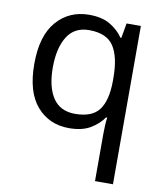

<svg xmlns="http://www.w3.org/2000/svg" viewBox="-87 -617 788 927"><g transform="rotate(10 307.5 -153.0)"><path d="M442 11Q442 -7 443 -31Q444 -55 447 -72H441Q418 -38 377.5 -14Q337 10 273 10Q176 10 115.5 -59.5Q55 -129 55 -267Q55 -405 116.5 -475.5Q178 -546 276 -546Q339 -546 379 -522Q419 -498 443 -463H447L460 -536H530V240H442ZM290 -63Q373 -63 407.5 -108.5Q442 -154 443 -248V-266Q443 -368 409 -420.5Q375 -473 288 -473Q216 -473 181 -416.5Q146 -360 146 -265Q146 -170 181.5 -116.5Q217 -63 290 -63Z"/></g></svg>

Font: Noto Sans Tifinagh APT
Style: Regular
Weight: 400
Designer: JamraPatel
Foundry: JamraPatel LLC
Version: Version 2.006; ttfautohint (v1.8.4.7-5d5b)